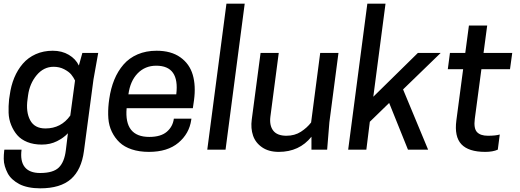

<svg xmlns="http://www.w3.org/2000/svg" viewBox="-20 -820 2849 1052"><path d="M340.8 2.9 352.1 -89.8Q329.1 -64.9 292.2 -46.4Q255.4 -27.8 209 -27.8Q164.1 -27.8 129.6 -41.7Q95.2 -55.7 74.7 -79.3Q54.2 -103 41.3 -134.8Q28.3 -166.5 27.1 -202.4Q25.9 -238.3 29.8 -275.9L33.2 -297.9Q40 -350.1 58.1 -393.8Q76.2 -437.5 105 -470.9Q133.8 -504.4 175.8 -523.2Q217.8 -542 269 -542Q319.3 -542 357.2 -519.5Q395 -497.1 412.1 -460.9L431.2 -529.8H518.1L492.2 -384.8L439.9 7.8Q426.3 110.4 368.7 161.1Q311 211.9 200.2 211.9Q165.5 211.9 136.2 205.8Q106.9 199.7 85.9 188.7Q64.9 177.7 48.3 162.6Q31.7 147.5 22.2 129.4Q12.7 111.3 6.6 91.1Q0.5 70.8 0.5 49.6Q0.5 28.3 2.9 6.8L3.9 0H98.1Q89.8 63 115.7 95.5Q141.6 127.9 200.2 127.9Q271.5 127.9 302.2 97.9Q333 67.9 340.8 2.9ZM365.2 -187 391.1 -378.9Q382.3 -397 369.9 -412.1Q357.4 -427.2 331.5 -440.7Q305.7 -454.1 273.9 -454.1Q219.2 -454.1 180.9 -408.2Q142.6 -362.3 133.8 -297.9L130.9 -275.9Q121.1 -206.5 145.3 -161.4Q169.4 -116.2 229 -116.2Q314.9 -116.2 365.2 -187Z M1036.6 -227.1H673.8Q660.2 -69.8 797.9 -69.8Q860.8 -69.8 893.8 -97.9Q926.8 -126 932.6 -169.9H1028.8L1027.8 -163.1Q1017.1 -87.9 957.5 -37.8Q897.9 12.2 795.9 12.2Q743.2 12.2 702.1 -1.5Q661.1 -15.1 635.3 -39.6Q609.4 -64 593 -97.7Q576.7 -131.3 573.7 -171.1Q570.8 -210.9 575.7 -255.9L578.6 -277.8Q586.9 -335.9 606.2 -383.1Q625.5 -430.2 656.7 -466.3Q688 -502.4 734.1 -522.2Q780.3 -542 837.9 -542Q917.5 -542 968 -506.1Q1018.6 -470.2 1036.1 -410.2Q1053.7 -350.1 1043 -271ZM835.9 -460Q774.9 -460 734.1 -418Q693.4 -376 683.6 -303.2H945.8Q964.8 -460 835.9 -460Z M1115.7 0 1220.7 -799.8H1320.8L1215.8 0Z M1407.7 -529.8H1507.3L1461.4 -180.2Q1455.6 -131.8 1477.3 -104Q1499 -76.2 1549.3 -76.2Q1594.7 -76.2 1628.7 -98.1Q1662.6 -120.1 1684.6 -148.9L1734.4 -529.8H1834.5L1784.7 -149.9L1772.5 0H1686.5V-70.8Q1620.1 12.2 1507.3 12.2Q1452.6 12.2 1416.3 -12.7Q1379.9 -37.6 1366.5 -77.1Q1353 -116.7 1359.4 -165Z M1887.7 0 1992.7 -799.8H2092.3L2025.4 -290L2269.5 -529.8H2394.5L2188.5 -330.1L2325.7 0H2215.3L2112.3 -255.9L2006.3 -152.8L1987.3 0Z M2629.4 -529.8H2786.6L2774.4 -440.9H2617.7L2581.5 -168.9Q2574.7 -116.7 2593.5 -96.4Q2612.3 -76.2 2653.3 -76.2Q2695.3 -76.2 2718.3 -83L2707.5 0Q2680.2 12.2 2638.7 12.2Q2547.4 12.2 2508.1 -29.5Q2468.8 -71.3 2480.5 -160.2L2517.6 -440.9H2433.6L2445.3 -529.8H2529.3L2549.3 -680.2H2649.4Z"/></svg>

Font: Cooper Hewitt
Style: Medium Italic
Weight: 708
Designer: Village Type and Design LLC
Foundry: Cooper Hewitt Smithsonian Design Museum
Version: 1.000